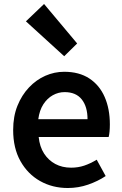

<svg xmlns="http://www.w3.org/2000/svg" viewBox="-20 -929 613 963"><path d="M320 14Q243 14 181 -21Q119 -56 82.5 -121Q46 -186 46 -277Q46 -345 67.5 -398.5Q89 -452 125.5 -490.5Q162 -529 207.5 -549Q253 -569 302 -569Q377 -569 428 -535.5Q479 -502 505 -442.5Q531 -383 531 -305Q531 -286 529.5 -269.5Q528 -253 525 -242H174Q179 -193 201 -159Q223 -125 257.5 -106.5Q292 -88 337 -88Q372 -88 403 -98.5Q434 -109 465 -128L510 -46Q471 -20 422 -3Q373 14 320 14ZM172 -331H419Q419 -394 390 -430.5Q361 -467 304 -467Q273 -467 245 -451.5Q217 -436 197.5 -406Q178 -376 172 -331ZM302 -647 110 -822 201 -909 367 -711Z"/></svg>

Font: Noto Sans KR SemiBold
Style: Regular
Weight: 600
Designer: Ryoko NISHIZUKA  (kana, bopomofo & ideographs); Paul D. Hunt (Latin, Greek & Cyrillic); Sandoll Communications , Soo-you
Foundry: Adobe
Version: Version 2.004-H2;hotconv 1.0.118;makeotfexe 2.5.65603